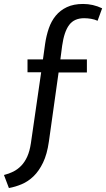

<svg xmlns="http://www.w3.org/2000/svg" viewBox="-47 -770 536 970"><path d="M200 -55Q191 9 170.5 51.5Q150 94 122.5 120.5Q95 147 63 160.5Q31 174 -2 180L-27 114Q-2 108 20 97Q42 86 60 67.5Q78 49 90.5 21.5Q103 -6 109 -46L161 -405H92V-470H170L181 -549Q187 -590 199.5 -626.5Q212 -663 234.5 -690.5Q257 -718 291 -734Q325 -750 373 -750Q423 -750 469 -728L446 -665Q431 -672 413 -675Q395 -678 378 -678Q328 -678 302.5 -644Q277 -610 267 -539L258 -470H392V-404H249Z"/></svg>

Font: Mukta Malar
Style: Regular
Weight: 400
Designer: Aadarsh Rajan, Girish Dalvi, Yashodeep Gholap
Foundry: Ek Type
Version: Version 2.538;PS 1.000;hotconv 16.6.51;makeotf.lib2.5.65220;